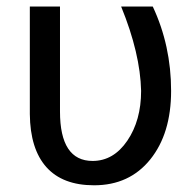

<svg xmlns="http://www.w3.org/2000/svg" viewBox="-20 -548 585 578"><path d="M160.6 -528.3V-212.4Q160.6 -63.5 258.8 -63.5Q321.8 -63.5 363.3 -124.5Q404.8 -185.5 404.8 -274.4Q402.3 -387.2 344.7 -528.3H439.9Q495.1 -410.6 495.1 -274.4Q495.1 -146 432.4 -68.1Q369.6 9.8 263.2 9.8Q168.5 9.8 119.6 -44.9Q70.8 -99.6 69.8 -204.6V-528.3Z"/></svg>

Font: APIMedia Roboto
Style: Regular
Weight: 400
Designer: Google
Version: Version 2.137; 2017